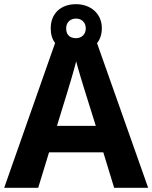

<svg xmlns="http://www.w3.org/2000/svg" viewBox="-20 -900 730 920"><path d="M527 0H690L445 -693C460 -712 468 -736 468 -765C468 -836 413 -880 344 -880C272 -880 223 -836 223 -764C223 -736 230 -712 244 -694L0 0H163L215 -170H475ZM344 -717C313 -717 297 -735 297 -764C297 -793 317 -811 344 -811C371 -811 391 -793 391 -764C391 -735 371 -717 344 -717ZM387 -463 439 -297H253L304 -463C311 -485 335 -566 345 -606C355 -566 377 -496 387 -463Z"/></svg>

Font: Noto Traditional Nushu
Style: Bold
Weight: 700
Designer: LIU Zhao
Foundry: LiuZhao Studio
Version: Version 2.003